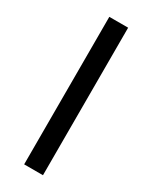

<svg xmlns="http://www.w3.org/2000/svg" viewBox="-191 -774 652 820"><g transform="rotate(30 134.5 -364.0)"><path d="M180.7 0H87.9V-727.5H180.7Z"/></g></svg>

Font: Inter RS Variable
Style: Regular
Weight: 400
Designer: Rasmus Andersson (customised by Maria Ramos and Noel Pretorius)
Foundry: rsms
Version: Version 3.001;Glyphs 3.2.3 (3260)